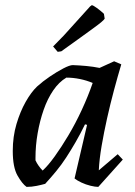

<svg xmlns="http://www.w3.org/2000/svg" viewBox="-20 -720 527 752"><path d="M84 12Q67 0 48.5 -32.5Q30 -65 30 -129Q30 -185 44.5 -234Q59 -283 80.5 -321Q102 -359 125 -381Q147 -401 175 -420Q203 -439 228 -452Q253 -465 265 -465Q292 -464 318.5 -461.5Q345 -459 370 -454L427 -480L455 -468Q441 -421 426.5 -367Q412 -313 399.5 -257Q387 -201 378 -148.5Q369 -96 367 -53L441 -116L461 -95L365 12Q353 12 334.5 7.5Q316 3 299 -5Q282 -13 272 -21L321 -231L313 -233Q295 -196 276.5 -164Q258 -132 239.5 -103.5Q221 -75 200 -49.5Q179 -24 157 0Q143 4 123.5 8Q104 12 84 12ZM147 -52Q168 -71 194 -107Q220 -143 248 -190Q276 -237 300.5 -290Q325 -343 343 -395Q320 -405 293 -410.5Q266 -416 240 -416Q211 -399 188.5 -366Q166 -333 151 -290Q136 -247 127.5 -198.5Q119 -150 119 -102Q119 -99 119 -97Q119 -95 119 -92Q124 -81 131.5 -70.5Q139 -60 147 -52ZM206 -517 188 -538 230 -581 333 -695 340 -700Q345 -699 359 -689Q373 -679 387 -666L390 -647Q388 -643 377.5 -634Q367 -625 347 -610.5Q327 -596 296 -573.5Q265 -551 220 -519Z"/></svg>

Font: Labrada Medium
Style: Italic
Weight: 500
Italic angle: -7°
Designer: Mercedes Jáuregui
Foundry: Omnibus-Type Team
Version: Version 1.000